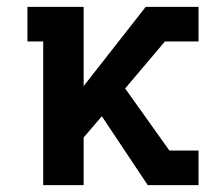

<svg xmlns="http://www.w3.org/2000/svg" viewBox="-20 -540 640 560"><path d="M411 0 277 -201 224 -139V0H106V-419H60V-520H224V-289L405 -520H559V-419H461L345 -282L474 -101H559V0Z"/></svg>

Font: Iosevka HT Extended
Style: Bold
Weight: 700
Width: 7
Monospace: yes
Designer: Belleve Invis
Foundry: Belleve Invis
Version: Version 32.3.0; ttfautohint (v1.8.4)